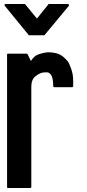

<svg xmlns="http://www.w3.org/2000/svg" viewBox="-20 -948 440 967"><path d="M348.6 -513.7Q348.6 -511.7 346.7 -510.7Q345.7 -508.8 343.8 -508.8Q313.5 -508.8 252.9 -508.8Q251 -508.8 250 -510.7Q248 -511.7 248 -513.7Q248 -535.2 245.1 -549.8Q242.2 -564.5 236.3 -572.3Q230.5 -579.1 224.6 -582Q218.8 -585 198.2 -583Q180.7 -581.1 159.2 -564.5Q137.7 -547.9 137.7 -511.7Q137.7 -343.8 137.7 -5.9Q137.7 -3.9 135.7 -2Q134.8 -1 131.8 -1Q94.7 -1 20.5 -1Q17.6 -1 16.6 -2Q15.6 -3.9 15.6 -5.9Q15.6 -89.8 15.6 -256.8Q15.6 -395.5 15.6 -672.9Q15.6 -674.8 16.6 -676.8Q17.6 -677.7 20.5 -677.7Q51.8 -677.7 114.3 -677.7Q116.2 -677.7 117.2 -676.8Q118.2 -676.8 119.1 -674.8Q125 -664.1 135.7 -640.6Q141.6 -651.4 153.3 -662.1Q164.1 -671.9 184.6 -677.7Q205.1 -683.6 219.7 -684.6Q222.7 -684.6 226.6 -684.6Q239.3 -684.6 254.9 -681.6Q281.2 -677.7 301.8 -659.2Q323.2 -640.6 330.1 -623Q341.8 -595.7 345.7 -575.2Q348.6 -560.5 348.6 -535.2Q348.6 -525.4 348.6 -513.7ZM122.1 -774.4Q83 -822.3 3.9 -918.9Q3.9 -920.9 2.9 -921.9Q2.9 -923.8 2.9 -924.8Q3.9 -926.8 5.9 -926.8Q6.8 -927.7 7.8 -927.7Q40 -927.7 103.5 -927.7Q104.5 -927.7 105.5 -927.7Q106.4 -926.8 107.4 -925.8Q127 -902.3 166 -854.5Q185.5 -878.9 223.6 -925.8Q223.6 -926.8 224.6 -927.7Q225.6 -927.7 227.5 -927.7Q258.8 -927.7 322.3 -927.7Q324.2 -927.7 325.2 -926.8Q326.2 -925.8 327.1 -923.8Q328.1 -922.9 328.1 -921.9Q328.1 -921.9 327.1 -920.9Q327.1 -919.9 326.2 -918Q286.1 -870.1 206.1 -773.4Q205.1 -772.5 205.1 -771.5Q204.1 -770.5 202.1 -770.5Q176.8 -770.5 126 -770.5Q125 -770.5 124 -771.5Q123 -772.5 122.1 -774.4Z"/></svg>

Font: Typeface
Style: Regular
Weight: 400
Version: Version 1.0